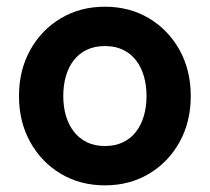

<svg xmlns="http://www.w3.org/2000/svg" viewBox="-20 -540 625 572"><path d="M168.5 -253.9Q168.5 -286.6 176.5 -313.8Q184.6 -341.1 200.3 -361.1Q216.1 -381.1 239.3 -392Q262.5 -402.8 292.5 -402.8Q322.5 -402.8 345.7 -392Q368.9 -381.1 384.6 -361.1Q400.4 -341.1 408.4 -313.8Q416.5 -286.6 416.5 -253.9Q416.5 -221.4 408.4 -194.1Q400.4 -166.7 384.6 -146.7Q368.9 -126.7 345.7 -115.8Q322.5 -105 292.5 -105Q262.5 -105 239.3 -116.1Q216.1 -127.2 200.3 -147.5Q184.6 -167.7 176.5 -194.8Q168.5 -221.9 168.5 -253.9ZM36.6 -253.9Q36.6 -176.8 70.1 -116.7Q103.5 -56.6 161.4 -22.2Q219.2 12.2 292.5 12.2Q366 12.2 423.7 -22.2Q481.4 -56.6 514.9 -116.7Q548.3 -176.8 548.3 -253.9Q548.3 -331.1 514.9 -391.1Q481.4 -451.2 423.7 -485.6Q366 -520 292.5 -520Q219.2 -520 161.4 -485.6Q103.5 -451.2 70.1 -391.1Q36.6 -331.1 36.6 -253.9Z"/></svg>

Font: Giphurs
Style: Regular
Weight: 400
Version: Version 2.010